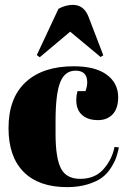

<svg xmlns="http://www.w3.org/2000/svg" viewBox="-20 -758 523 788"><path d="M290 -468Q246 -468 227 -420Q208 -372 208 -261V-209Q208 -110 230 -67Q252 -24 309 -24Q370 -24 405 -64Q440 -104 450 -155L468 -153Q463 -130 457 -112Q451 -94 435.5 -69.5Q420 -45 398.5 -29Q377 -13 340 -1.5Q303 10 255 10Q139 10 77 -52.5Q15 -115 15 -232Q15 -356 85.5 -421Q156 -486 282 -486Q371 -486 418 -451.5Q465 -417 465 -359Q465 -313 442.5 -289Q420 -265 382 -265Q341 -265 317 -286Q293 -307 293 -348Q293 -366 298 -384H331Q338 -404 338 -420Q338 -468 290 -468ZM131 -532 220 -722Q250 -738 279 -738Q324 -738 343 -690L404 -531L393 -524L268 -628L143 -523Z"/></svg>

Font: Abril Fatface
Style: Regular
Weight: 400
Designer: Veronika Burian, Jos Scaglione
Foundry: TypeTogether
Version: Version 1.001